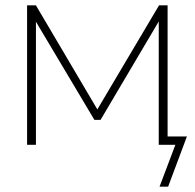

<svg xmlns="http://www.w3.org/2000/svg" viewBox="-20 -540 726 716"><path d="M81 0V-520H114L343 -132L573 -520H605V0H572V-460L355 -93H332L114 -459V0ZM575 156 634 0H572V-31H677L607 156Z"/></svg>

Font: Raleway ExtraLight
Style: Regular
Weight: 200
Designer: Matt McInerney, Pablo Impallari, Rodrigo Fuenzalida
Foundry: Matt McInerney, Pablo Impallari, Rodrigo Fuenzalida
Version: Version 4.026